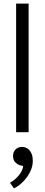

<svg xmlns="http://www.w3.org/2000/svg" viewBox="-20 -730 246 1060"><path d="M69 0V-710H138V0ZM97 184Q81 181 66.5 168Q52 155 52 131Q52 110 65.5 95.5Q79 81 102 81Q112 81 122.5 85Q133 89 141.5 98Q150 107 155.5 121.5Q161 136 161 158Q161 181 153 203Q145 225 131 245Q117 265 98 282Q79 299 57 310L35 279Q64 263 84.5 237.5Q105 212 108 187Z"/></svg>

Font: Mukta Light
Style: Regular
Weight: 300
Designer: Girish Dalvi and Yashodeep Gholap
Foundry: Ek Type
Version: Version 2.538;PS 1.002;hotconv 16.6.51;makeotf.lib2.5.65220;